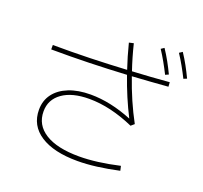

<svg xmlns="http://www.w3.org/2000/svg" viewBox="-146 -1021 1293 1223"><g transform="rotate(20 500.0 -409.5)"><path d="M953 -691Q934 -729 913.5 -765.5Q893 -802 870 -837L891 -851Q915 -815 936 -776.5Q957 -738 975 -700ZM835 -675Q816 -713 795.5 -749.5Q775 -786 752 -821L773 -835Q797 -799 818 -761Q839 -723 857 -685ZM497 32Q336 32 246 -26.5Q156 -85 156 -192Q156 -254 190 -299.5Q224 -345 286.5 -370Q349 -395 434 -395Q568 -395 716 -335Q655 -454 607 -592Q481 -585 353 -581.5Q225 -578 98 -579V-609Q223 -608 348 -611.5Q473 -615 597 -622Q570 -702 548 -789L579 -796Q601 -706 629 -624Q692 -627 755 -631.5Q818 -636 879 -641L881 -611Q822 -606 761 -602Q700 -598 639 -594Q691 -443 761 -314L739 -295Q578 -366 435 -366Q319 -366 253 -319Q187 -272 187 -192Q187 -100 267.5 -49.5Q348 1 497 1Q615 1 769 -34L776 -3Q698 14 628 23Q558 32 497 32Z"/></g></svg>

Font: Murecho ExtraLight
Style: Regular
Weight: 200
Designer: Neil Summerour
Foundry: Positype
Version: Version 1.010; ttfautohint (v1.8.3)